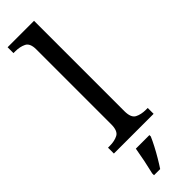

<svg xmlns="http://www.w3.org/2000/svg" viewBox="-323 -737 948 948"><g transform="rotate(-45 151.5 -263.0)"><path d="M12.7 0V-41H25.4Q58.6 -41 82 -53.2Q105.5 -65.4 105.5 -111.3V-634.8Q105.5 -677.7 81.5 -689.5Q57.6 -701.2 25.4 -701.2H12.7V-742.2H197.3V-111.3Q197.3 -65.4 220.7 -53.2Q244.1 -41 277.3 -41H290V0ZM77.1 203.1Q85 170.9 92.8 132.8Q100.6 94.7 106.4 59.6H201.2V69.3Q192.4 89.8 178.7 116.2Q165 142.6 149.4 168.9Q133.8 195.3 120.1 215.8H77.1Z"/></g></svg>

Font: Noto Serif Todhri
Style: Regular
Weight: 400
Designer: Mikhail Merkuryev
Version: Version 1.000; ttfautohint (v1.8.4.7-5d5b)